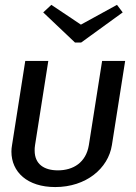

<svg xmlns="http://www.w3.org/2000/svg" viewBox="-20 -749 557 785"><path d="M481.7 -698.3 458.3 -729.2 310.8 -648.3 190 -729.2 156.7 -698.3 286.7 -575H311.7ZM29.2 -155.8C27.5 -146.7 26.7 -137.5 26.7 -129.2C26.7 -45.8 91.7 15.8 205.8 15.8C331.7 15.8 422.5 -60 437.5 -155.8L491.7 -500H397.5L343.3 -155.8C331.7 -84.2 279.2 -52.5 216.7 -52.5C160.8 -52.5 121.7 -77.5 121.7 -133.3C121.7 -140 121.7 -147.5 123.3 -155.8L177.5 -500H83.3Z"/></svg>

Font: Boon Medium
Style: Italic
Weight: 500
Italic angle: -9°
Designer: Sungsit Sawaiwan
Foundry: FontUni
Version: Version 3.0